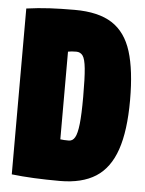

<svg xmlns="http://www.w3.org/2000/svg" viewBox="-52 -752 609 805"><g transform="rotate(5 252.5 -350.0)"><path d="M230 10Q113 10 27 0V-698Q77 -705 124.5 -707.5Q172 -710 230 -710Q330 -710 387.5 -673Q445 -636 469.5 -557.5Q494 -479 494 -353Q494 -224 466.5 -144Q439 -64 381 -27Q323 10 230 10ZM253 -162Q269 -162 278.5 -178.5Q288 -195 292.5 -235.5Q297 -276 297 -350Q297 -429 293 -469Q289 -509 279 -522.5Q269 -536 252 -536Q230 -536 217 -533V-164Q226 -163 233 -162.5Q240 -162 253 -162Z"/></g></svg>

Font: Georama Condensed Black
Style: Regular
Weight: 900
Width: 3
Designer: Jean-Baptiste Levee
Foundry: Production Type
Version: Version 1.000